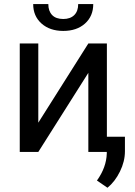

<svg xmlns="http://www.w3.org/2000/svg" viewBox="-20 -740 656 935"><path d="M410.2 -528.3H500.5V0H410.2V-385.3L166.5 0H76.2V-528.3H166.5V-142.6ZM434.1 -720.2Q434.1 -661.1 393.8 -625.2Q353.5 -589.4 288.1 -589.4Q222.7 -589.4 182.1 -625.5Q141.6 -661.6 141.6 -720.2H215.3Q215.3 -686 233.9 -666.7Q252.4 -647.5 288.1 -647.5Q322.3 -647.5 341.6 -666.5Q360.8 -685.5 360.8 -720.2ZM503.4 174.3 452.1 139.2Q498 75.2 500 7.3V-74.2H588.4V-3.4Q588.4 45.9 564.2 95.2Q540 144.5 503.4 174.3Z"/></svg>

Font: SteelSelectRoboto
Style: Roboto-Regular
Weight: 400
Designer: Google
Version: Version 2.137; 2017